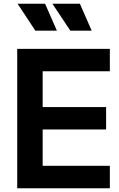

<svg xmlns="http://www.w3.org/2000/svg" viewBox="-20 -1006 635 1026"><path d="M72 -745H567V-625H208V-434H547V-314H208V-120H567V0H72ZM260 -986H407L470 -842H356ZM221 -986 284 -842H169L74 -986Z"/></svg>

Font: Evergrow Sans
Style: Bold
Weight: 700
Foundry: 10Web
Version: Version 1.000